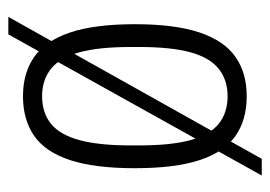

<svg xmlns="http://www.w3.org/2000/svg" viewBox="-116 -500 663 472"><g transform="rotate(90 216.0 -263.5)"><path d="M216 12Q159 12 119.5 -15.5Q80 -43 59.5 -103.5Q39 -164 39 -263Q39 -362 59.5 -422.5Q80 -483 119.5 -510.5Q159 -538 216 -538Q274 -538 313.5 -510.5Q353 -483 373 -422.5Q393 -362 393 -263Q393 -164 373 -103.5Q353 -43 313.5 -15.5Q274 12 216 12ZM216 -35Q257 -35 284 -57Q311 -79 324 -127Q337 -175 337 -253V-273Q337 -352 324 -399.5Q311 -447 284 -469Q257 -491 216 -491Q176 -491 148.5 -469Q121 -447 108 -399.5Q95 -352 95 -273V-253Q95 -175 108 -127Q121 -79 148.5 -57Q176 -35 216 -35ZM21 48 370 -575H411L64 48Z"/></g></svg>

Font: Archivo Condensed ExtraLight
Style: Regular
Weight: 250
Width: 3
Designer: Hector Gatti
Foundry: Omnibus-Type
Version: Version 2.001